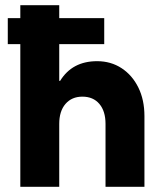

<svg xmlns="http://www.w3.org/2000/svg" viewBox="-20 -720 632 740"><path d="M58.3 0V-550H10V-650H58.3V-700H208.3V-650H381.7V-550H208.3V-408.3H211.7Q258.3 -484.2 354.2 -484.2Q407.5 -484.2 448.8 -457.1Q490 -430 513.3 -382.5Q536.7 -335 536.7 -272.5V0H386.7V-242.5Q386.7 -291.7 362.9 -319.6Q339.2 -347.5 297.5 -347.5Q256.7 -347.5 232.5 -319.6Q208.3 -291.7 208.3 -242.5V0Z"/></svg>

Font: Funnel Sans ExtraBold
Style: Regular
Weight: 800
Version: Version 1.000; Beta; Release 5; Build 24; ttfautohint (v1.8.